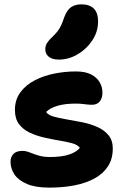

<svg xmlns="http://www.w3.org/2000/svg" viewBox="-20 -845 567 875"><path d="M204.6 10Q141.8 10 102.8 -6.6Q63.8 -23.2 45.9 -50Q28 -76.8 28 -107.6Q28 -130 41.5 -143.7Q55 -157.4 81.8 -157.4Q95.4 -157.4 107.9 -153.1Q120.4 -148.8 134.2 -143.4Q148 -138 165.2 -133.7Q182.4 -129.4 205.4 -129.4Q260.6 -129.4 294.4 -140.5Q328.2 -151.6 344 -171.4Q334 -185.2 308.6 -192.2Q283.2 -199.2 249.9 -204.6Q216.6 -210 181.1 -218.2Q145.6 -226.4 115.5 -240.5Q85.4 -254.6 66.7 -279.3Q48 -304 48 -344Q48 -391 73 -424.6Q98 -458.2 139 -479.3Q180 -500.4 229.3 -510Q278.6 -519.6 326.6 -519.4Q368.4 -519.4 394.7 -506Q421 -492.6 433.9 -470.7Q446.8 -448.8 446.8 -423Q446.8 -397.6 434.5 -382.6Q422.2 -367.6 400 -367.6Q385.8 -367.6 375.6 -368.9Q365.4 -370.2 354 -371.5Q342.6 -372.8 323 -372.8Q275.8 -372.8 242.1 -362.9Q208.4 -353 190.2 -334.8Q198.2 -321.4 223.2 -314.1Q248.2 -306.8 282.8 -301.1Q317.4 -295.4 354.2 -288Q391 -280.6 422.5 -266.8Q454 -253 474 -229.4Q494 -205.8 494 -168Q494 -121.2 472.2 -87.3Q450.4 -53.4 410.9 -31.8Q371.4 -10.2 318.8 -0.1Q266.2 10 204.6 10ZM248.4 -573.4Q218 -573.4 202.2 -586.4Q186.4 -599.4 186.4 -620Q186.4 -636.4 194.7 -649.5Q203 -662.6 219.2 -677.6Q241.4 -698.4 252.6 -718.1Q263.8 -737.8 273.2 -767.4Q285.8 -800.8 304.7 -813Q323.6 -825.2 350.8 -825.2Q388 -825.2 407.5 -805.9Q427 -786.6 427 -747.4Q427 -701.2 401 -661.5Q375 -621.8 334.1 -597.6Q293.2 -573.4 248.4 -573.4Z"/></svg>

Font: Shantell Sans Light
Style: Regular
Weight: 300
Designer: Stephen Nixon, Anya Danilova, Shantell Martin
Foundry: Arrow Type
Version: Version 1.011;[c5ecc13dd]